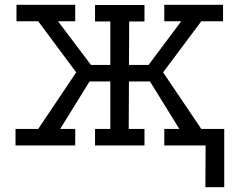

<svg xmlns="http://www.w3.org/2000/svg" viewBox="-20 -609 1003 804"><path d="M49 -589H295V-520H223L361 -337H442V-519H378V-588H585V-519H521L520 -337H602L739 -520H668V-589H914V-520H823L663 -306L823 -69H918V0H668V-69H731L608 -268H520L519 -69H585V0H378V-69H442V-268H355L232 -69H295V0H45V-69H140L299 -306L140 -520H49ZM840 175 841 0H744V-69H919V175Z"/></svg>

Font: Podkova VF Beta
Style: Regular
Weight: 400
Designer: Ilya Yudin
Foundry: Cyreal (www.cyreal.org)
Version: Version 2.100